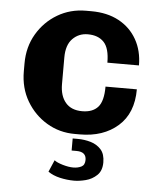

<svg xmlns="http://www.w3.org/2000/svg" viewBox="-52 -567 705 824"><g transform="rotate(5 300.0 -155.5)"><path d="M283 10Q217 10 162.5 -22.5Q108 -55 75 -111Q42 -167 42 -239V-273Q42 -344 75 -400Q108 -456 163 -488.5Q218 -521 285 -521H308Q377 -521 427 -494Q477 -467 504.5 -418.5Q532 -370 532 -307H396Q396 -369 371.5 -395Q347 -421 302 -421Q263 -421 236.5 -394Q210 -367 210 -313V-198Q210 -148 234.5 -119Q259 -90 306 -90Q351 -90 374 -115.5Q397 -141 397 -204H532Q532 -101 469 -45.5Q406 10 305 10ZM298 210Q267 210 236.5 203Q206 196 185 181L207 130Q218 139 243.5 146.5Q269 154 289 154Q309 154 324 146.5Q339 139 339 117Q339 82 297 82H276V30H298Q327 30 354 38Q381 46 398.5 65.5Q416 85 416 121Q416 157 395.5 176.5Q375 196 347.5 203Q320 210 298 210Z"/></g></svg>

Font: Chivo Mono
Style: Bold
Weight: 700
Monospace: yes
Designer: Hector Gatti
Foundry: Omnibus-Type
Version: Version 1.008; ttfautohint (v1.8.4.7-5d5b)